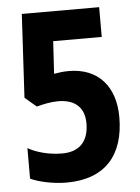

<svg xmlns="http://www.w3.org/2000/svg" viewBox="-51 -731 573 784"><g transform="rotate(-5 235.0 -339.0)"><path d="M190 12C352 12 428 -83 428 -236C428 -361 359 -441 239 -441C214 -441 198 -438 178 -435L186 -568H385V-690H68L49 -348L96 -308C122 -315 156 -322 184 -322C257 -322 292 -284 292 -222C292 -153 258 -108 183 -108C129 -108 79 -122 43 -142V-17C79 0 140 12 190 12Z"/></g></svg>

Font: Noto Sans Kannada ExtraCondensed
Style: Bold
Weight: 700
Width: 2
Designer: Jelle Bosma - Monotype Design Team
Foundry: Monotype Imaging Inc.
Version: Version 2.005